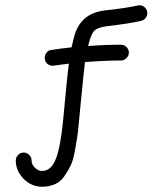

<svg xmlns="http://www.w3.org/2000/svg" viewBox="-20 -370 620 730"><path d="M510 -350Q522 -350 531 -341.5Q540 -333 540 -320Q540 -310 533.5 -301.5Q527 -293 517 -291Q478 -281 384 -270Q348 -265 336.5 -251Q325 -237 315 -195Q378 -200 440 -200Q452 -200 461 -191Q470 -182 470 -170Q470 -158 461 -149Q452 -140 440 -140Q383 -140 303 -134Q301 -123 280 93Q277 129 273.5 152Q270 175 264 207.5Q258 240 248 260.5Q238 281 224 301Q210 321 188.5 330.5Q167 340 140 340Q100 340 70 310Q40 280 40 240Q40 228 49 219Q58 210 70 210Q82 210 91 219Q100 228 100 240Q100 255 112.5 267.5Q125 280 140 280Q174 280 192 235Q210 190 220 87Q236 -88 242 -128Q225 -126 210.5 -124Q196 -122 189.5 -121Q183 -120 180 -120Q168 -120 159 -128.5Q150 -137 150 -150Q150 -161 157 -170Q164 -179 175 -180Q205 -185 252 -190Q255 -203 261 -227Q283 -318 376 -330Q466 -340 503 -349Q505 -350 510 -350Z"/></svg>

Font: Pecita
Style: Book
Weight: 400
Width: 7
Version: Version 4.3